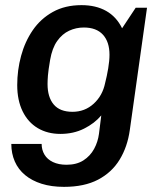

<svg xmlns="http://www.w3.org/2000/svg" viewBox="-20 -541 618 747"><path d="M229 186Q180 186 142 174Q104 162 77.5 140Q51 118 37.5 87Q24 56 24 19H142Q142 42 153 60.5Q164 79 186 89.5Q208 100 239 100Q278 100 304.5 83Q331 66 346 38.5Q361 11 365 -20L374 -92Q348 -61 307 -40.5Q266 -20 215 -20Q165 -20 127 -42.5Q89 -65 68 -108Q47 -151 47 -210Q47 -268 62 -323.5Q77 -379 107.5 -423.5Q138 -468 185.5 -494.5Q233 -521 297 -521Q353 -521 393 -498.5Q433 -476 455 -431L508 -511H552L485 -35Q476 30 445.5 80Q415 130 361.5 158Q308 186 229 186ZM262 -106Q310 -106 344.5 -137.5Q379 -169 389 -218Q396 -245 401 -275Q406 -305 406 -328Q406 -378 380.5 -406Q355 -434 306 -434Q276 -434 249 -421.5Q222 -409 202.5 -381.5Q183 -354 175 -308Q168 -267 166.5 -247.5Q165 -228 165 -214Q165 -163 189 -134.5Q213 -106 262 -106Z"/></svg>

Font: Chivo Medium
Style: Italic
Weight: 500
Italic angle: -8.05°
Designer: Hector Gatti
Foundry: Omnibus-Type
Version: Version 2.002